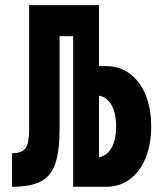

<svg xmlns="http://www.w3.org/2000/svg" viewBox="-20 -713 626 733"><path d="M25.9 0V-127.9Q63.5 -127.9 77.4 -147Q91.3 -166.1 91.3 -217.3V-693.4H207.5V-220.7Q207.5 -136.2 190.9 -87.9Q174.2 -39.6 134.8 -19.8Q95.3 0 25.9 0ZM259.3 0V-693.4H357.9V0ZM328.1 0V-110.8H340.8Q380.4 -110.8 401.9 -142.3Q423.3 -173.8 423.3 -230Q423.3 -286.6 401.9 -318.1Q380.4 -349.6 340.8 -349.6H318.4V-460.4H385.3Q437 -460.4 475.5 -431.8Q514 -403.2 535.6 -351.5Q557.1 -299.8 557.1 -230.2Q557.1 -160.6 535.6 -108.9Q514 -57.2 475.5 -28.6Q437 0 385.3 0ZM119.6 -574.7V-693.4H340.3V-574.7Z"/></svg>

Font: Cascadia Mono
Style: Regular
Weight: 400
Monospace: yes
Designer: Aaron Bell
Foundry: Saja Typeworks
Version: Version 2102.003